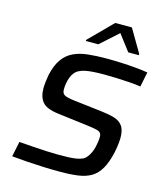

<svg xmlns="http://www.w3.org/2000/svg" viewBox="-131 -1006 954 1113"><g transform="rotate(15 345.5 -450.0)"><path d="M334 8Q286 8 234 6Q182 4 133 0.5Q84 -3 44 -7L63 -98Q101 -95 144 -92Q187 -89 227.5 -87Q268 -85 298 -85Q334 -85 360.5 -86Q387 -87 407.5 -90.5Q428 -94 444 -101Q458 -108 468.5 -121.5Q479 -135 486.5 -152Q494 -169 498 -186.5Q502 -204 504 -219.5Q506 -235 506 -245Q506 -262 499 -270.5Q492 -279 472 -283.5Q452 -288 411 -293L235 -315Q166 -324 141.5 -353.5Q117 -383 117 -435Q117 -452 119.5 -473.5Q122 -495 126 -518Q140 -578 165 -613.5Q190 -649 227.5 -667Q265 -685 314.5 -690.5Q364 -696 426 -696Q470 -696 516.5 -694Q563 -692 604.5 -688Q646 -684 675 -679L657 -590Q626 -595 587 -597.5Q548 -600 509 -601.5Q470 -603 436 -603Q399 -603 371.5 -601Q344 -599 324 -595Q304 -591 289 -583Q274 -576 263 -562.5Q252 -549 245.5 -531Q239 -513 236 -495Q233 -477 233 -459Q233 -434 250 -425.5Q267 -417 310 -412L480 -392Q523 -387 555 -377.5Q587 -368 605 -344Q623 -320 623 -271Q623 -260 621.5 -246Q620 -232 618 -216.5Q616 -201 612 -183Q598 -121 576 -82.5Q554 -44 521.5 -24.5Q489 -5 443 1.5Q397 8 334 8ZM283 -763 284 -770 421 -908H521L602 -770L601 -763H538L465 -859L358 -763Z"/></g></svg>

Font: Saira SemiExpanded Medium
Style: Italic
Weight: 500
Width: 6
Italic angle: -12°
Designer: Hector Gatti with collaboration of the Omnibus-Type team
Foundry: Omnibus-Type
Version: Version 1.101